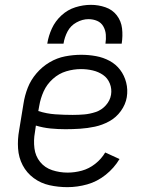

<svg xmlns="http://www.w3.org/2000/svg" viewBox="-20 -764 616 792"><path d="M258 8Q299 8 340 -3.5Q381 -15 416 -43Q451 -71 473 -108L414 -135Q398 -108 372.5 -88Q347 -68 317.5 -60Q288 -52 259 -52Q226 -52 195.5 -62Q165 -72 145.5 -96Q126 -120 122 -152.5Q118 -185 124 -218L128 -246Q158 -237 188.5 -234Q219 -231 250 -231Q280 -231 310.5 -233Q341 -235 371.5 -241.5Q402 -248 430.5 -263.5Q459 -279 478.5 -306Q498 -333 503 -363Q508 -394 500.5 -423.5Q493 -453 475.5 -476Q458 -499 432 -513Q406 -527 376 -532.5Q346 -538 315 -538Q282 -538 248.5 -531.5Q215 -525 184.5 -507Q154 -489 130.5 -461.5Q107 -434 94.5 -402Q82 -370 77 -337L59 -227Q52 -189 54.5 -151.5Q57 -114 73.5 -82.5Q90 -51 119 -29.5Q148 -8 184 0Q220 8 258 8ZM280 -290Q244 -290 208 -292.5Q172 -295 138 -306L142 -328Q147 -358 160 -387Q173 -416 198 -438.5Q223 -461 253.5 -470Q284 -479 314 -479Q339 -479 362.5 -473.5Q386 -468 405 -455Q424 -442 433 -419.5Q442 -397 438 -373Q434 -349 416.5 -329.5Q399 -310 375 -302Q351 -294 327.5 -292Q304 -290 280 -290ZM175 -584H242Q246 -610 258.5 -634Q271 -658 295.5 -671.5Q320 -685 345 -685Q364 -685 380.5 -678Q397 -671 406 -655.5Q415 -640 416.5 -621.5Q418 -603 415 -584H482Q487 -616 483.5 -646.5Q480 -677 462 -700.5Q444 -724 415 -734Q386 -744 355 -744Q323 -744 291 -734Q259 -724 233.5 -700.5Q208 -677 194 -646.5Q180 -616 175 -584Z"/></svg>

Font: Iosevka Sparkle Light
Style: Italic
Weight: 300
Italic angle: -9°
Designer: Belleve Invis
Foundry: Belleve Invis
Version: Version 4.5.0; ttfautohint (v1.8.3)